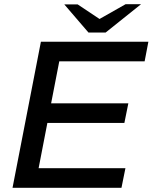

<svg xmlns="http://www.w3.org/2000/svg" viewBox="-20 -900 731 920"><path d="M40 0 176 -700H691L673 -606H264L225 -405H595L576 -311H207L165 -94H581L562 0ZM404 -744 434 -796 582 -880H656L486 -744ZM404 -744 288 -879H352L478 -795L486 -744Z"/></svg>

Font: REM
Style: Italic
Weight: 400
Italic angle: -11°
Designer: Octavio Pardo
Foundry: Ashler Design
Version: Version 1.005;gftools[0.9.28]